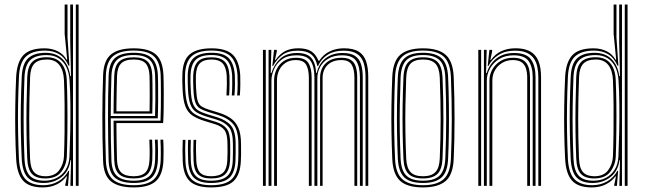

<svg xmlns="http://www.w3.org/2000/svg" viewBox="-20 -820 2846 847"><path d="M326.8 0H314.5V-800H326.8ZM302 0H290.5L293.5 -113.5H291Q285 -65.5 251.5 -39.1Q218 -12.8 172.5 -12.8Q125.2 -12.8 102 -37.1Q78.8 -61.5 75.8 -120.8Q73.2 -175.8 72.1 -233.1Q71 -290.5 71.9 -351.8Q72.8 -413 75.8 -479Q78.2 -539 104.2 -563Q130.2 -587 181.8 -587Q227.2 -587 255.4 -559.9Q283.5 -532.8 290.2 -484H293.2L289.8 -632.2V-800H302ZM176.5 -22.8Q206.5 -22.8 230.9 -35.4Q255.2 -48 270.1 -72.1Q285 -96.2 286.5 -130.5Q288.5 -179 289.8 -238Q291 -297 290.5 -356.8Q290 -416.5 286.8 -466.8Q284.5 -500.5 272.2 -525.1Q260 -549.8 238.2 -563.4Q216.5 -577 185.5 -577Q135.8 -577 113 -554.4Q90.2 -531.8 88 -479Q85.5 -412.8 84.6 -354.1Q83.8 -295.5 84.6 -238.6Q85.5 -181.8 88 -120.2Q90.2 -68 110.9 -45.4Q131.5 -22.8 176.5 -22.8ZM179.8 -32.8Q139.2 -32.8 120.6 -53.2Q102 -73.8 100.2 -121.2Q97.8 -181.2 97 -238.4Q96.2 -295.5 97.1 -354.8Q98 -414 100.2 -480.2Q102 -526.8 122.4 -547.1Q142.8 -567.5 186.5 -567.5Q228.2 -567.5 250.5 -541Q272.8 -514.5 274.5 -466.8Q276.5 -423 277.2 -365.6Q278 -308.2 277.4 -247Q276.8 -185.8 274.8 -130.5Q273.2 -92.5 250.9 -62.6Q228.5 -32.8 179.8 -32.8ZM180.2 -42.5Q222 -42.5 241.5 -69.6Q261 -96.8 262.2 -131Q264 -176.8 264.8 -235Q265.5 -293.2 265 -353.6Q264.5 -414 262.2 -466.5Q260.5 -509.5 241.6 -533.5Q222.8 -557.5 186.8 -557.5Q149 -557.5 131.6 -539.2Q114.2 -521 112.8 -480Q109 -383.5 108.9 -297.5Q108.8 -211.5 112.5 -121.5Q114.2 -77.2 130.9 -59.9Q147.5 -42.5 180.2 -42.5ZM168.8 6.8Q108 6.8 81.2 -23.8Q54.5 -54.2 51.2 -120.2Q48.2 -180.2 47.4 -237.5Q46.5 -294.8 47.4 -354.2Q48.2 -413.8 51.2 -479.5Q54.5 -546 83 -576.4Q111.5 -606.8 176 -606.8Q209.8 -606.8 235.2 -593.6Q260.8 -580.5 273.5 -556.8H276.5L265.2 -670.2V-800H277.8V-654.8L286.2 -530H282.5Q266.5 -566.5 239.8 -581.6Q213 -596.8 179.2 -596.8Q122.5 -596.8 94.4 -570.4Q66.2 -544 63.5 -480.2Q60.5 -412 59.6 -352.4Q58.8 -292.8 59.8 -236.1Q60.8 -179.5 63.5 -119.5Q66.8 -56 92.5 -29.5Q118.2 -3 171.2 -3Q206.8 -3 236.1 -19.4Q265.5 -35.8 281.8 -66.5H285L279.8 0H267.8L268 -5.2L275.5 -41.8H272.8Q257.8 -20.5 231 -6.9Q204.2 6.8 168.8 6.8Z M570.2 6.8Q503.2 6.8 470.1 -19.5Q437 -45.8 434.8 -110.8Q433 -161.8 432.2 -210.8Q431.5 -259.8 431.5 -307Q431.5 -354.2 432.4 -399.5Q433.2 -444.8 434.8 -488.2Q437.2 -553.5 470 -580.1Q502.8 -606.8 569.8 -606.8Q637 -606.8 667.6 -579.8Q698.2 -552.8 701 -489Q701.5 -481.2 701.9 -458.2Q702.2 -435.2 702.4 -403.8Q702.5 -372.2 702 -338.9Q701.5 -305.5 699.8 -277.2H493.5Q493.8 -248.8 494 -222.2Q494.2 -195.8 494.9 -169.2Q495.5 -142.8 496.2 -114.2Q497.5 -76 514.6 -59.2Q531.8 -42.5 570.2 -42.5Q603.8 -42.5 620.6 -58.4Q637.5 -74.2 639.5 -114.2Q640.5 -132.8 640.2 -158.9Q640 -185 638.8 -204H651Q652.2 -181 652.4 -155Q652.5 -129 651.8 -113.8Q649.5 -70.2 630.5 -51.5Q611.5 -32.8 570.2 -32.8Q525.2 -32.8 505.2 -51.8Q485.2 -70.8 484 -113.8Q483 -145.5 482.4 -175.2Q481.8 -205 481.5 -233.2Q481.2 -261.5 481 -287.8H688Q689.2 -315 689.6 -346.5Q690 -378 689.9 -407.5Q689.8 -437 689.5 -458.9Q689.2 -480.8 688.8 -488.5Q686.2 -547 658.5 -572Q630.8 -597 569.8 -597Q508.5 -597 478.8 -572.1Q449 -547.2 447 -486.2Q445.5 -447 444.8 -402Q444 -357 444 -308.9Q444 -260.8 444.6 -211.2Q445.2 -161.8 447 -113.2Q448.8 -54.8 477.1 -28.9Q505.5 -3 570.2 -3Q630 -3 657.9 -28.1Q685.8 -53.2 688.8 -112.5Q689.2 -122.5 689.4 -138.9Q689.5 -155.2 689.1 -172.8Q688.8 -190.2 687.8 -204H700Q701.5 -183.5 701.6 -155.6Q701.8 -127.8 701 -111.8Q698 -48.2 667.5 -20.8Q637 6.8 570.2 6.8ZM570.2 -12.8Q515.8 -12.8 488.4 -34.9Q461 -57 459.2 -112.8Q458 -157 457.2 -204.1Q456.5 -251.2 456.4 -299.5Q456.2 -347.8 457 -394.9Q457.8 -442 459.2 -485.8Q461 -541.2 487.5 -564.2Q514 -587.2 569.8 -587.2Q624.5 -587.2 649.2 -564.1Q674 -541 676.5 -488.2Q677 -478.5 677.4 -447.8Q677.8 -417 677.6 -376.9Q677.5 -336.8 676 -298H468.5Q468.5 -253.8 469.2 -205.5Q470 -157.2 471.5 -113.5Q473.2 -63.8 496.9 -43.2Q520.5 -22.8 570.2 -22.8Q617.8 -22.8 639.8 -43.8Q661.8 -64.8 664.2 -113.5Q665 -128.5 664.9 -155.9Q664.8 -183.2 663.2 -204H675.8Q677 -182.5 677.1 -155.4Q677.2 -128.2 676.5 -113Q673.8 -59.2 649.1 -36Q624.5 -12.8 570.2 -12.8ZM468.5 -308.2H664Q665.2 -344.2 665.4 -381.4Q665.5 -418.5 665.1 -447.5Q664.8 -476.5 664.2 -487.5Q662.2 -535.2 640.4 -556.2Q618.5 -577.2 569.8 -577.2Q518.5 -577.2 496 -555.8Q473.5 -534.2 471.5 -485.2Q470 -442.2 469.4 -396.8Q468.8 -351.2 468.5 -308.2ZM481 -318.8Q481 -341.5 481.4 -368.9Q481.8 -396.2 482.4 -425.8Q483 -455.2 484 -484.8Q485.2 -529 505.4 -548.1Q525.5 -567.2 569.8 -567.2Q612.2 -567.2 631.1 -548.5Q650 -529.8 651.8 -487Q652.2 -475.8 652.6 -448.6Q653 -421.5 652.9 -387Q652.8 -352.5 651.8 -318.8ZM493.5 -329H639.8Q640.5 -363.2 640.5 -395.6Q640.5 -428 640.2 -452.4Q640 -476.8 639.5 -486.2Q638 -522.8 622.6 -540.1Q607.2 -557.5 569.8 -557.5Q531 -557.5 514.2 -540Q497.5 -522.5 496.2 -484.2Q495.5 -456.5 494.9 -430.4Q494.2 -404.2 494 -379.4Q493.8 -354.5 493.5 -329Z M911 6.8Q846.2 6.8 817.2 -20.8Q788.2 -48.2 786 -111.8Q785.2 -134.8 785.1 -156.9Q785 -179 786.2 -203H798.2Q796.8 -179.5 797 -157.1Q797.2 -134.8 798 -112.2Q799.8 -53 826.4 -28Q853 -3 911 -3Q973.5 -3 1000.9 -28.2Q1028.2 -53.5 1030.8 -110.5Q1031.5 -127 1031.6 -137.1Q1031.8 -147.2 1031.6 -157.5Q1031.5 -167.8 1031.5 -184.8Q1031.5 -244.8 1009.1 -271.9Q986.8 -299 941 -313L898.8 -326Q876.2 -333 862.2 -341.4Q848.2 -349.8 841.5 -369Q834.8 -388.2 833.2 -426.5Q832.5 -447 832.1 -458.1Q831.8 -469.2 832.2 -486.5Q834 -527.5 851.8 -547.4Q869.5 -567.2 913.2 -567.2Q952 -567.2 970.9 -548.5Q989.8 -529.8 992.2 -485.5Q992.8 -476 992.6 -449.2Q992.5 -422.5 990.8 -399H979Q980.5 -422.8 980.8 -448.9Q981 -475 980.2 -485.2Q978 -522.8 962.4 -540.1Q946.8 -557.5 913.2 -557.5Q878.5 -557.5 862 -541Q845.5 -524.5 844.2 -486.5Q843.8 -468.5 844.1 -456.8Q844.5 -445 845.2 -426.8Q846.8 -391.8 852.2 -374.6Q857.8 -357.5 869.8 -350Q881.8 -342.5 902 -336.2L944 -323.2Q975.2 -313.8 997.4 -298.5Q1019.5 -283.2 1031.4 -256.5Q1043.2 -229.8 1043.2 -184.8Q1043.2 -167.8 1043.4 -157.4Q1043.5 -147 1043.4 -136.9Q1043.2 -126.8 1042.5 -110.2Q1040 -49.8 1010.9 -21.5Q981.8 6.8 911 6.8ZM911 -12.8Q859.5 -12.8 835.6 -35.6Q811.8 -58.5 810 -112.8Q809.2 -135.2 809 -157.4Q808.8 -179.5 810 -203H821.8Q820.8 -179.8 820.9 -158.2Q821 -136.8 821.8 -113Q823.2 -63.8 844.6 -43.2Q866 -22.8 911 -22.8Q959.5 -22.8 982.1 -42.9Q1004.8 -63 1006.8 -111.2Q1007.8 -132.5 1007.6 -148.1Q1007.5 -163.8 1007.5 -184.8Q1007.5 -238.8 988.9 -260.2Q970.2 -281.8 934.8 -292.5L892 -305.5Q865 -313.8 847.2 -324.5Q829.5 -335.2 820.4 -358.2Q811.2 -381.2 809.2 -426.2Q808.5 -444.2 808.2 -458.8Q808 -473.2 808.2 -487.2Q809.2 -541.2 834.5 -564.2Q859.8 -587.2 913.2 -587.2Q967 -587.2 989.9 -562.6Q1012.8 -538 1016 -486.8Q1016.8 -473 1016.5 -446.4Q1016.2 -419.8 1014.2 -399H1002.5Q1004.2 -419.5 1004.5 -447.9Q1004.8 -476.2 1004.2 -485.8Q1001.2 -535.2 979.6 -556.2Q958 -577.2 913.2 -577.2Q864.5 -577.2 843.2 -555.9Q822 -534.5 820.5 -487.8Q819.8 -468.2 820.2 -456.8Q820.8 -445.2 821.5 -426.2Q823 -384.5 830.8 -363.5Q838.5 -342.5 854.4 -333Q870.2 -323.5 895.2 -315.8L937.8 -302.8Q978 -290.2 998.8 -266.2Q1019.5 -242.2 1019.5 -184.8Q1019.5 -165.2 1019.6 -149.6Q1019.8 -134 1018.8 -111Q1016.5 -59 992 -35.9Q967.5 -12.8 911 -12.8ZM911 -32.8Q872 -32.8 853.5 -51Q835 -69.2 833.8 -113.5Q833 -137.8 832.9 -157.9Q832.8 -178 833.8 -203H845.5Q844.2 -177.5 844.6 -157.6Q845 -137.8 845.8 -113.8Q847 -75.8 862 -59.1Q877 -42.5 911 -42.5Q947.2 -42.5 964.1 -58.2Q981 -74 982.8 -111.8Q984 -136.8 983.8 -149.2Q983.5 -161.8 983.5 -184.8Q983.5 -228.8 970.2 -246.1Q957 -263.5 928.5 -272.2L885 -285.5Q850.5 -296 829.2 -310.1Q808 -324.2 797.8 -350.9Q787.5 -377.5 785.5 -425.8Q784.5 -447.8 784.2 -460.5Q784 -473.2 784.5 -488.8Q785.5 -553.8 816.9 -580.2Q848.2 -606.8 913.2 -606.8Q977.2 -606.8 1006.5 -579Q1035.8 -551.2 1039.8 -487.5Q1040.5 -476 1040.2 -448.4Q1040 -420.8 1038 -399H1026.2Q1028.2 -422 1028.4 -448.9Q1028.5 -475.8 1027.8 -487.2Q1024.2 -545 998 -571Q971.8 -597 913.2 -597Q851.8 -597 824.6 -571Q797.5 -545 796.2 -487.5Q796 -473.5 796.2 -460Q796.5 -446.5 797.2 -426Q799.5 -378.8 809.4 -354Q819.2 -329.2 838.8 -317.1Q858.2 -305 888.5 -295.8L931.8 -282.5Q964.5 -272.5 980 -252.6Q995.5 -232.8 995.5 -184.8Q995.5 -167.8 995.6 -157.8Q995.8 -147.8 995.6 -137.9Q995.5 -128 994.8 -111Q992.8 -70.8 974.1 -51.8Q955.5 -32.8 911 -32.8Z M1592.5 0V-479.5Q1592.5 -517.2 1583.9 -543.4Q1575.2 -569.5 1554.1 -583Q1533 -596.5 1495 -596.5Q1454.5 -596.5 1426 -578.8Q1397.5 -561 1382.8 -528.5H1380.2Q1372.5 -565 1352 -580.8Q1331.5 -596.5 1293.8 -596.5Q1251.8 -596.5 1226.2 -578Q1200.8 -559.5 1184.5 -528.8H1181.5L1188.8 -600H1201V-592.5L1193 -555.5H1195.8Q1214.2 -582.2 1237.9 -594.6Q1261.5 -607 1296.5 -607Q1331.5 -607 1352.2 -594.2Q1373 -581.5 1385 -552.2H1388.5Q1406 -579.5 1434.2 -593.2Q1462.5 -607 1497.5 -607Q1539.2 -607 1562.5 -592.2Q1585.8 -577.5 1595.1 -549.4Q1604.5 -521.2 1604.5 -480.5V0ZM1140 0V-600H1152.5V0ZM1189.2 0V-465.5Q1189.2 -490.8 1199.9 -513.5Q1210.5 -536.2 1232 -550.8Q1253.5 -565.2 1285.5 -565.2Q1326 -565.2 1340.4 -542.2Q1354.8 -519.2 1354.8 -477V0H1342.5V-476.8Q1342.5 -513 1330.8 -534Q1319 -555 1284.2 -555Q1258.2 -555 1239.8 -542.8Q1221.2 -530.5 1211.5 -510.4Q1201.8 -490.2 1201.8 -466V0ZM1164.8 0V-600H1177L1174.2 -498H1177.2Q1189.8 -537.2 1217.1 -561.8Q1244.5 -586.2 1290.5 -586.2Q1333.5 -586.2 1352.6 -565.2Q1371.8 -544.2 1374.8 -498H1377.2Q1387.2 -541 1417.6 -563.8Q1448 -586.5 1491.8 -586.2Q1526.8 -586.2 1545.9 -573.5Q1565 -560.8 1572.6 -537Q1580.2 -513.2 1580.2 -479V0H1567.8V-478.2Q1567.8 -525.5 1551.5 -550.8Q1535.2 -576 1489 -576Q1454.2 -576 1429.9 -562.1Q1405.5 -548.2 1392.8 -525.4Q1380 -502.5 1380 -475.5V0H1367V-478.2Q1367 -525.5 1350.5 -550.8Q1334 -576 1287.8 -576Q1247.8 -576 1223.5 -557.8Q1199.2 -539.5 1188.4 -513.8Q1177.5 -488 1177.5 -465V0ZM1392 0V-476Q1392 -503 1403.1 -523Q1414.2 -543 1435.4 -554.1Q1456.5 -565.2 1486.8 -565.2Q1513.8 -565.2 1528.8 -554.9Q1543.8 -544.5 1549.8 -524.9Q1555.8 -505.2 1555.8 -477V0H1543.5V-476.8Q1543.5 -514.5 1531.2 -534.8Q1519 -555 1485.5 -555Q1459.8 -555 1441.2 -545.1Q1422.8 -535.2 1413 -517.6Q1403.2 -500 1403.2 -476.8V0Z M1846 6.8Q1776.5 6.8 1745 -22.4Q1713.5 -51.5 1710.5 -118.8Q1708 -176.8 1707 -235Q1706 -293.2 1706.9 -354.1Q1707.8 -415 1710.5 -480.8Q1713.5 -550.8 1746.5 -578.8Q1779.5 -606.8 1846 -606.8Q1914 -606.8 1946.2 -578.1Q1978.5 -549.5 1981.5 -480.2Q1985.2 -386.2 1985.2 -295.2Q1985.2 -204.2 1981.5 -118.8Q1978.5 -48.8 1945.4 -21Q1912.2 6.8 1846 6.8ZM1846 -3Q1907.5 -3 1936.9 -29.4Q1966.2 -55.8 1969.2 -119.2Q1972.8 -199.8 1973 -289.8Q1973.2 -379.8 1969.2 -480Q1966.5 -544.5 1936.9 -570.8Q1907.2 -597 1846 -597Q1783.8 -597 1754.6 -570.2Q1725.5 -543.5 1722.8 -480Q1720 -413.5 1719.1 -353Q1718.2 -292.5 1719.2 -235Q1720.2 -177.5 1722.8 -119.2Q1725.2 -56.5 1754.5 -29.8Q1783.8 -3 1846 -3ZM1846 -12.8Q1789 -12.8 1763.4 -37.8Q1737.8 -62.8 1735 -119.8Q1732.5 -179.2 1731.5 -236.6Q1730.5 -294 1731.4 -353.6Q1732.2 -413.2 1735 -479.5Q1737.8 -538.2 1764.1 -562.8Q1790.5 -587.2 1846 -587.2Q1900.5 -587.2 1927.5 -563.4Q1954.5 -539.5 1956.8 -479.5Q1959.5 -417.2 1960.2 -357.2Q1961 -297.2 1960.2 -238.2Q1959.5 -179.2 1956.8 -120Q1954.5 -61 1927.6 -36.9Q1900.8 -12.8 1846 -12.8ZM1846 -22.8Q1896.5 -22.8 1919.4 -45.5Q1942.2 -68.2 1944.5 -120.8Q1948.2 -208 1948.4 -293.2Q1948.5 -378.5 1944.5 -479Q1942.2 -533.8 1918.2 -555.5Q1894.2 -577.2 1846 -577.2Q1795.5 -577.2 1772.6 -554.4Q1749.8 -531.5 1747.2 -478.8Q1744.8 -415.2 1743.8 -356.9Q1742.8 -298.5 1743.6 -240.6Q1744.5 -182.8 1747.2 -120Q1749.8 -67 1773.1 -44.9Q1796.5 -22.8 1846 -22.8ZM1846 -32.8Q1802 -32.8 1781.9 -53.1Q1761.8 -73.5 1759.8 -120Q1757.2 -181 1756.2 -238.1Q1755.2 -295.2 1756.1 -354.1Q1757 -413 1759.8 -478.5Q1761.8 -527 1782.4 -547.1Q1803 -567.2 1846 -567.2Q1890 -567.2 1910.1 -546.8Q1930.2 -526.2 1932.2 -478.2Q1936.5 -376 1936.1 -290.8Q1935.8 -205.5 1932.2 -121Q1930.2 -73 1909.9 -52.9Q1889.5 -32.8 1846 -32.8ZM1846 -42.5Q1883.5 -42.5 1900.9 -60.8Q1918.2 -79 1920 -121.2Q1923.8 -209.8 1923.9 -292.8Q1924 -375.8 1920 -477.8Q1918.2 -520.2 1901.1 -538.9Q1884 -557.5 1846 -557.5Q1808.2 -557.5 1791.1 -539.1Q1774 -520.8 1772 -478.5Q1769.5 -413 1768.5 -354.6Q1767.5 -296.2 1768.4 -239.2Q1769.2 -182.2 1772 -120.2Q1774 -79.2 1791.1 -60.9Q1808.2 -42.5 1846 -42.5Z M2354.8 0V-479.5Q2354.8 -502.8 2350.6 -523.8Q2346.5 -544.8 2335.5 -561.1Q2324.5 -577.5 2304.2 -587Q2284 -596.5 2251.5 -596.5Q2209.5 -596.5 2179.9 -578Q2150.2 -559.5 2134.5 -528.8H2131.5L2138.8 -600H2151V-592.5L2143 -555.5H2145.8Q2165.2 -582.5 2192.6 -594.8Q2220 -607 2254.2 -607Q2282.5 -607 2302.2 -600.2Q2322 -593.5 2334.6 -581.4Q2347.2 -569.2 2354.2 -553.2Q2361.2 -537.2 2364 -518.8Q2366.8 -500.2 2366.8 -480.5V0ZM2090 0V-600H2102.5V0ZM2139.2 0V-465.5Q2139.2 -490.8 2151.9 -513.5Q2164.5 -536.2 2187.9 -550.8Q2211.2 -565.2 2243.2 -565.2Q2266.2 -565.2 2281 -558.4Q2295.8 -551.5 2303.8 -539.4Q2311.8 -527.2 2314.9 -511.2Q2318 -495.2 2318 -477V0H2305.8V-476.8Q2305.8 -499.2 2300.6 -516.9Q2295.5 -534.5 2281.8 -544.8Q2268 -555 2242 -555Q2216 -555 2195.6 -542.8Q2175.2 -530.5 2163.6 -510.4Q2152 -490.2 2152 -466L2151.8 0ZM2114.8 0V-600H2127L2124.2 -498H2127.2Q2139.5 -538.5 2170.8 -562.5Q2202 -586.5 2248.2 -586.2Q2303 -586 2322.8 -557.4Q2342.5 -528.8 2342.5 -479V0H2330V-478.2Q2330 -525 2312 -550.5Q2294 -576 2245.8 -576Q2208.8 -576 2182.4 -559.8Q2156 -543.5 2141.8 -518.1Q2127.5 -492.8 2127.5 -465V0Z M2748.5 0H2736.2V-800H2748.5ZM2723.8 0H2712.2L2715.2 -113.5H2712.8Q2706.8 -65.5 2673.2 -39.1Q2639.8 -12.8 2594.2 -12.8Q2547 -12.8 2523.8 -37.1Q2500.5 -61.5 2497.5 -120.8Q2495 -175.8 2493.9 -233.1Q2492.8 -290.5 2493.6 -351.8Q2494.5 -413 2497.5 -479Q2500 -539 2526 -563Q2552 -587 2603.5 -587Q2649 -587 2677.1 -559.9Q2705.2 -532.8 2712 -484H2715L2711.5 -632.2V-800H2723.8ZM2598.2 -22.8Q2628.2 -22.8 2652.6 -35.4Q2677 -48 2691.9 -72.1Q2706.8 -96.2 2708.2 -130.5Q2710.2 -179 2711.5 -238Q2712.8 -297 2712.2 -356.8Q2711.8 -416.5 2708.5 -466.8Q2706.2 -500.5 2694 -525.1Q2681.8 -549.8 2660 -563.4Q2638.2 -577 2607.2 -577Q2557.5 -577 2534.8 -554.4Q2512 -531.8 2509.8 -479Q2507.2 -412.8 2506.4 -354.1Q2505.5 -295.5 2506.4 -238.6Q2507.2 -181.8 2509.8 -120.2Q2512 -68 2532.6 -45.4Q2553.2 -22.8 2598.2 -22.8ZM2601.5 -32.8Q2561 -32.8 2542.4 -53.2Q2523.8 -73.8 2522 -121.2Q2519.5 -181.2 2518.8 -238.4Q2518 -295.5 2518.9 -354.8Q2519.8 -414 2522 -480.2Q2523.8 -526.8 2544.1 -547.1Q2564.5 -567.5 2608.2 -567.5Q2650 -567.5 2672.2 -541Q2694.5 -514.5 2696.2 -466.8Q2698.2 -423 2699 -365.6Q2699.8 -308.2 2699.1 -247Q2698.5 -185.8 2696.5 -130.5Q2695 -92.5 2672.6 -62.6Q2650.2 -32.8 2601.5 -32.8ZM2602 -42.5Q2643.8 -42.5 2663.2 -69.6Q2682.8 -96.8 2684 -131Q2685.8 -176.8 2686.5 -235Q2687.2 -293.2 2686.8 -353.6Q2686.2 -414 2684 -466.5Q2682.2 -509.5 2663.4 -533.5Q2644.5 -557.5 2608.5 -557.5Q2570.8 -557.5 2553.4 -539.2Q2536 -521 2534.5 -480Q2530.8 -383.5 2530.6 -297.5Q2530.5 -211.5 2534.2 -121.5Q2536 -77.2 2552.6 -59.9Q2569.2 -42.5 2602 -42.5ZM2590.5 6.8Q2529.8 6.8 2503 -23.8Q2476.2 -54.2 2473 -120.2Q2470 -180.2 2469.1 -237.5Q2468.2 -294.8 2469.1 -354.2Q2470 -413.8 2473 -479.5Q2476.2 -546 2504.8 -576.4Q2533.2 -606.8 2597.8 -606.8Q2631.5 -606.8 2657 -593.6Q2682.5 -580.5 2695.2 -556.8H2698.2L2687 -670.2V-800H2699.5V-654.8L2708 -530H2704.2Q2688.2 -566.5 2661.5 -581.6Q2634.8 -596.8 2601 -596.8Q2544.2 -596.8 2516.1 -570.4Q2488 -544 2485.2 -480.2Q2482.2 -412 2481.4 -352.4Q2480.5 -292.8 2481.5 -236.1Q2482.5 -179.5 2485.2 -119.5Q2488.5 -56 2514.2 -29.5Q2540 -3 2593 -3Q2628.5 -3 2657.9 -19.4Q2687.2 -35.8 2703.5 -66.5H2706.8L2701.5 0H2689.5L2689.8 -5.2L2697.2 -41.8H2694.5Q2679.5 -20.5 2652.8 -6.9Q2626 6.8 2590.5 6.8Z"/></svg>

Font: Big Shoulders Inline Text Thin Light
Style: Regular
Weight: 300
Version: Version 2.002